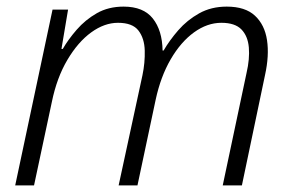

<svg xmlns="http://www.w3.org/2000/svg" viewBox="-20 -561 886 581"><path d="M26 0 139 -532H186L166 -413H170Q186 -441 212 -471Q238 -501 273 -521Q308 -541 354 -541Q414 -541 442.5 -505Q471 -469 472 -408H475Q493 -439 519.5 -469.5Q546 -500 582.5 -520.5Q619 -541 666 -541Q722 -541 751.5 -513.5Q781 -486 788 -439.5Q795 -393 782 -334L712 0H654L726 -340Q736 -383 733 -417.5Q730 -452 710.5 -472Q691 -492 650 -492Q607 -492 567 -463Q527 -434 496.5 -381.5Q466 -329 451 -259L396 0H339L411 -333Q419 -371 418 -408Q417 -445 399 -468.5Q381 -492 337 -492Q296 -492 256 -463Q216 -434 184 -380Q152 -326 137 -253L83 0Z"/></svg>

Font: Noto Sans Light
Style: Italic
Weight: 300
Italic angle: -12°
Designer: Monotype Design Team
Foundry: Monotype Imaging Inc.
Version: Version 2.013; ttfautohint (v1.8.4.7-5d5b)